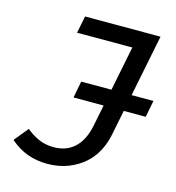

<svg xmlns="http://www.w3.org/2000/svg" viewBox="-99 -723 747 814"><g transform="rotate(15 275.0 -315.5)"><path d="M505.9 -638.2 415 -185.1Q407.7 -147 390.1 -112.8Q372.6 -78.6 343.3 -52.2Q314 -25.9 272.7 -9.5Q231.4 6.8 180.2 6.8Q132.8 6.8 92.5 -8.3Q52.2 -23.4 17.1 -54.2L67.9 -116.2Q92.3 -95.2 122.1 -81.8Q151.9 -68.4 189.9 -68.4Q216.3 -68.4 239 -76.4Q261.7 -84.5 279.8 -101.1Q297.9 -117.7 310.5 -142.8Q323.2 -168 329.6 -200.2L402.3 -563H159.7L174.8 -638.2ZM230.5 -367.2H547.4L533.2 -293.9H216.3Z"/></g></svg>

Font: Code New Roman
Style: Italic
Weight: 400
Italic angle: -11°
Monospace: yes
Designer: Sam Radian
Foundry: Code New Roman
Version: Version 1.508 October 19, 2014